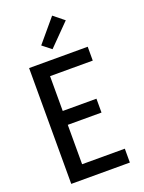

<svg xmlns="http://www.w3.org/2000/svg" viewBox="-178 -1064 857 1145"><g transform="rotate(-20 250.0 -491.0)"><path d="M68 0V-735H440V-647H169V-426H383V-338H169V-88H440V0ZM238 -793 182 -837 304 -982 371 -928Z"/></g></svg>

Font: Iosevka Curly Semibold
Style: Regular
Weight: 600
Monospace: yes
Designer: Belleve Invis
Foundry: Belleve Invis
Version: Version 22.1.2; ttfautohint (v1.8.4)